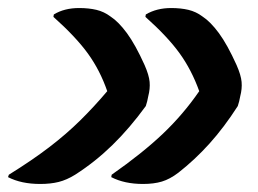

<svg xmlns="http://www.w3.org/2000/svg" viewBox="-22 -538 642 478"><path d="M340 -496 341 -502Q368 -518 404 -518Q428 -518 447 -513.5Q466 -509 482 -497Q502 -484 523 -455.5Q544 -427 567 -376Q578 -351 579.5 -334Q581 -317 576 -298Q575 -292 573.5 -286Q572 -280 570 -274Q536 -221 499.5 -180.5Q463 -140 422 -108Q401 -92 381 -86Q361 -80 334 -80Q288 -80 255 -97L256 -103Q333 -157 383.5 -205Q434 -253 474 -311Q455 -364 425 -405.5Q395 -447 340 -496ZM111 -496 112 -502Q138 -518 175 -518Q199 -518 218 -513.5Q237 -509 253 -497Q273 -484 294 -455.5Q315 -427 338 -376Q349 -351 350.5 -334Q352 -317 347 -298Q346 -292 344.5 -286Q343 -280 341 -274Q301 -219 258 -177Q215 -135 165 -103Q144 -90 124 -85Q104 -80 78 -80Q31 -80 -2 -97L0 -103Q58 -139 100.5 -171.5Q143 -204 177.5 -238Q212 -272 245 -311Q227 -363 197 -404.5Q167 -446 111 -496Z"/></svg>

Font: Recursive Mn Csl St
Style: Bold Italic
Weight: 700
Italic angle: -15°
Monospace: yes
Version: Version 1.079;hotconv 1.0.112;makeotfexe 2.5.65598; ttfautoh